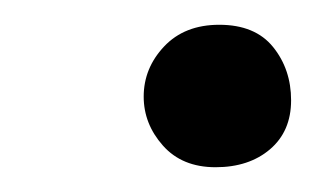

<svg xmlns="http://www.w3.org/2000/svg" viewBox="-20 -436 262 155"><path d="M154 -301Q127 -301 111.5 -318.5Q96 -336 96 -358Q96 -381 112.5 -398.5Q129 -416 157 -416Q186 -416 200.5 -398Q215 -380 215 -355Q215 -330 198 -315.5Q181 -301 154 -301Z"/></svg>

Font: Junicode SmExp
Style: Italic
Weight: 400
Width: 6
Italic angle: -11°
Designer: Peter S. Baker
Version: Version 2.205; ttfautohint (v1.8.4)